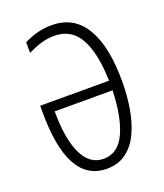

<svg xmlns="http://www.w3.org/2000/svg" viewBox="-136 -816 783 917"><g transform="rotate(-20 255.5 -357.5)"><path d="M228 -673Q194 -673 162 -663.5Q130 -654 93 -636V-690Q129 -708 163.5 -716.5Q198 -725 234 -725Q347 -725 403.5 -630.5Q460 -536 460 -359Q460 -285 448.5 -218.5Q437 -152 412.5 -100.5Q388 -49 347.5 -19.5Q307 10 250 10Q52 10 52 -350V-382H402Q398 -526 356 -599.5Q314 -673 228 -673ZM251 -40Q325 -40 361.5 -119.5Q398 -199 402 -333H108Q108 -193 144.5 -116.5Q181 -40 251 -40Z"/></g></svg>

Font: Noto Sans ExtraCondensed Light
Style: Regular
Weight: 300
Width: 2
Designer: Monotype Design Team
Foundry: Monotype Imaging Inc.
Version: Version 2.013; ttfautohint (v1.8.4.7-5d5b)